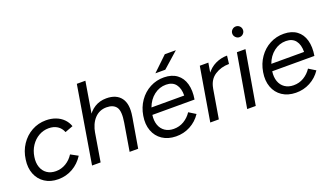

<svg xmlns="http://www.w3.org/2000/svg" viewBox="-67 -1197 2903 1686"><g transform="rotate(-20 1384.0 -354.0)"><path d="M41.7 -248.3Q51.7 -325.2 91.7 -385Q131.7 -444.8 192.4 -478.4Q253.2 -512 324.7 -512Q374.3 -512 415.8 -496.3Q457.2 -480.7 486 -451.5Q514.8 -422.3 528 -383.7L452.8 -355.7Q437.8 -395.3 404.4 -416.8Q371 -438.2 323.8 -438.2Q274.2 -438.2 230.9 -413.5Q187.7 -388.8 158.6 -344.8Q129.5 -300.8 121.2 -244.7Q112.8 -191.8 127.3 -150Q141.8 -108.2 175.7 -85Q209.5 -61.8 258 -61.8Q308.3 -61.8 351.8 -87.8Q395.2 -113.8 422.8 -158L490.8 -121Q450 -57.3 388.5 -22.7Q327 12 254 12Q181.5 12 129.6 -21.8Q77.7 -55.5 54.2 -114.8Q30.8 -174 41.7 -248.3Z M691 -720H771L651.3 0H571.3ZM965.3 -257.7 1049.5 -279.3 1002.3 0H922.3ZM865 -437.2Q797.8 -437.5 752.9 -389.7Q708 -341.8 693.5 -256.8L654.5 -260.2Q668.3 -339.7 700 -396Q731.7 -452.3 779.8 -482.2Q827.8 -512 889.2 -512Q982.8 -512 1026.1 -454Q1069.3 -396 1050.3 -284.3L1046.2 -257.7H965.3Q982.3 -360.5 955.2 -398.7Q928 -436.8 865 -437.2Z M1143.3 -257Q1155.5 -332.3 1196.2 -390.5Q1236.8 -448.7 1297.6 -480.8Q1358.3 -512.8 1429.2 -511.8Q1501.3 -510.7 1547.8 -476.2Q1594.2 -441.8 1611.5 -380Q1628.8 -318.2 1615.2 -236.7H1221Q1213.7 -183.8 1228.2 -143Q1242.8 -102.2 1276.2 -79.6Q1309.7 -57 1356.5 -56.7Q1409.5 -56.2 1452.7 -82.2Q1495.8 -108.2 1524.2 -151.2L1588.2 -111.7Q1548.7 -52.3 1486.8 -19.6Q1425 13.2 1352.8 12Q1279.5 10.8 1227.4 -23.8Q1175.3 -58.5 1152.8 -119.3Q1130.3 -180.2 1143.3 -257ZM1423.8 -445.3Q1361.7 -445.8 1310.8 -406.5Q1260 -367.2 1236 -300.8H1542Q1543 -368 1513.2 -406.4Q1483.5 -444.8 1423.8 -445.3ZM1505.8 -700H1609.2L1463.3 -570.7H1370.8Z M1760 -500H1840L1756 0H1676ZM2015.3 -502 2006.3 -426.8Q1931.3 -426.8 1873.5 -389.3Q1815.7 -351.8 1802.2 -273.5L1765.2 -271.8Q1778.2 -348.8 1816.2 -400.8Q1854.3 -452.8 1906.4 -477.4Q1958.5 -502 2015.3 -502Z M2106.7 -500H2186.7L2101 0H2021ZM2124.2 -666.3Q2124.2 -687.3 2139.2 -701.8Q2154.2 -716.3 2174.2 -716.3Q2195.2 -716.3 2209.7 -701.8Q2224.2 -687.3 2224.2 -666.3Q2224.2 -646.3 2209.7 -631.3Q2195.2 -616.3 2174.2 -616.3Q2154.2 -616.3 2139.2 -631.3Q2124.2 -646.3 2124.2 -666.3Z M2263.3 -257Q2275.5 -332.3 2316.2 -390.5Q2356.8 -448.7 2417.6 -480.8Q2478.3 -512.8 2549.2 -511.8Q2621.3 -510.7 2667.8 -476.2Q2714.2 -441.8 2731.5 -380Q2748.8 -318.2 2735.2 -236.7H2341Q2333.7 -183.8 2348.2 -143Q2362.8 -102.2 2396.2 -79.6Q2429.7 -57 2476.5 -56.7Q2529.5 -56.2 2572.7 -82.2Q2615.8 -108.2 2644.2 -151.2L2708.2 -111.7Q2668.7 -52.3 2606.8 -19.6Q2545 13.2 2472.8 12Q2399.5 10.8 2347.4 -23.8Q2295.3 -58.5 2272.8 -119.3Q2250.3 -180.2 2263.3 -257ZM2543.8 -445.3Q2481.7 -445.8 2430.8 -406.5Q2380 -367.2 2356 -300.8H2662Q2663 -368 2633.2 -406.4Q2603.5 -444.8 2543.8 -445.3Z"/></g></svg>

Font: Oak Sans Light Italic
Style: Regular
Weight: 400
Italic angle: -9.5°
Foundry: Erik Kennedy, Walven
Version: Version 1.000;Glyphs 3.1.2 (3151)